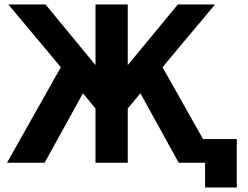

<svg xmlns="http://www.w3.org/2000/svg" viewBox="-20 -722 1101 852"><path d="M403.8 0V-240.2L348.1 -308.1L178.2 0H11.2L250 -423.8L17.1 -702.1H182.1L403.8 -433.1V-702.1H546.9V-433.1L769 -702.1H934.1L701.2 -423.8L880.9 -105H1030.8V109.9H890.1V0H772.9L603 -308.1L546.9 -240.2V0Z"/></svg>

Font: LT Superior
Style: Bold
Weight: 400
Designer: Daniel Lyons
Foundry: LyonsType
Version: Version 1.000